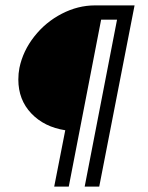

<svg xmlns="http://www.w3.org/2000/svg" viewBox="-20 -692 547 712"><path d="M48 -397Q48 -420 52 -440Q65 -503 107 -556.5Q149 -610 209 -641Q269 -672 332 -672H479L348 0H294L414 -619H355L235 0H181L222 -209Q144 -221 96 -271.5Q48 -322 48 -397Z"/></svg>

Font: Teachers SemiBold
Style: Italic
Weight: 600
Designer: Alfredo Marco Pradil & Chank Diesel
Version: Version 0.009